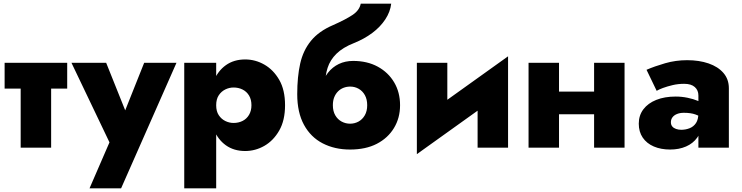

<svg xmlns="http://www.w3.org/2000/svg" viewBox="-20 -800 4020 1040"><path d="M5 -460V-320H344V-460ZM92 -440V0H257V-440Z M936 -460H761L613 -89L704 -88L555 -460H367L573 -29L465 220H636Z M1151 220V-460H978V220ZM1524 -230Q1524 -313 1492.5 -367.5Q1461 -422 1412 -450Q1363 -478 1308 -478Q1247 -478 1203.5 -447Q1160 -416 1137.5 -360.5Q1115 -305 1115 -230Q1115 -156 1137.5 -100Q1160 -44 1203.5 -13Q1247 18 1308 18Q1363 18 1412 -10Q1461 -38 1492.5 -93Q1524 -148 1524 -230ZM1342 -230Q1342 -200 1329 -178Q1316 -156 1294 -145Q1272 -134 1245 -134Q1222 -134 1200.5 -144.5Q1179 -155 1165 -176Q1151 -197 1151 -230Q1151 -263 1165 -284Q1179 -305 1200.5 -315.5Q1222 -326 1245 -326Q1272 -326 1294 -315Q1316 -304 1329 -282.5Q1342 -261 1342 -230Z M1877 -331Q1902 -331 1923 -319Q1944 -307 1956.5 -284.5Q1969 -262 1969 -230Q1969 -198 1956 -175.5Q1943 -153 1922 -141.5Q1901 -130 1876 -130Q1852 -130 1830.5 -141.5Q1809 -153 1796 -175.5Q1783 -198 1783 -230L1590 -290Q1590 -191 1626.5 -124Q1663 -57 1728 -23.5Q1793 10 1876 10Q1961 10 2021 -21Q2081 -52 2114 -106.5Q2147 -161 2147 -230Q2147 -300 2115 -354Q2083 -408 2026 -439Q1969 -470 1893 -470ZM1707 -230H1783Q1783 -255 1790.5 -273.5Q1798 -292 1811 -305Q1824 -318 1841 -324.5Q1858 -331 1877 -331L1893 -470Q1850 -470 1815.5 -453.5Q1781 -437 1756.5 -406Q1732 -375 1719.5 -330.5Q1707 -286 1707 -230ZM1590 -290 1773 -229 1741 -340Q1741 -390 1754.5 -432.5Q1768 -475 1802.5 -509Q1837 -543 1898 -567Q1953 -589 1996.5 -621.5Q2040 -654 2067 -695Q2094 -736 2099 -780H1934Q1927 -744 1889.5 -719Q1852 -694 1784 -664Q1707 -631 1664.5 -579Q1622 -527 1606 -455.5Q1590 -384 1590 -290Z M2727 -315 2732 -495 2243 -145 2238 35ZM2403 -460H2238V35L2403 -115ZM2732 -495 2567 -345V0H2732Z M2890 -181H3270V-304H2890ZM3198 -460V0H3363V-460ZM2843 -460V0H3008V-460Z M3614 -138Q3614 -153 3622.5 -164.5Q3631 -176 3647 -182.5Q3663 -189 3684 -189Q3722 -189 3747 -180Q3772 -171 3796 -153V-231Q3785 -243 3760.5 -253.5Q3736 -264 3704 -270.5Q3672 -277 3640 -277Q3580 -277 3535 -259Q3490 -241 3465 -208Q3440 -175 3440 -130Q3440 -86 3461.5 -54.5Q3483 -23 3521.5 -6.5Q3560 10 3610 10Q3658 10 3696 -6.5Q3734 -23 3756.5 -54.5Q3779 -86 3779 -130L3763 -188Q3763 -153 3750 -133.5Q3737 -114 3715.5 -105.5Q3694 -97 3670 -97Q3655 -97 3642 -101.5Q3629 -106 3621.5 -115Q3614 -124 3614 -138ZM3537 -308Q3548 -315 3571 -323.5Q3594 -332 3623.5 -339Q3653 -346 3686 -346Q3724 -346 3743.5 -328.5Q3763 -311 3763 -283V0H3928V-322Q3928 -371 3898.5 -405Q3869 -439 3818 -456.5Q3767 -474 3702 -474Q3640 -474 3583 -457.5Q3526 -441 3482 -422Z"/></svg>

Font: Jost ExtraBold
Style: Regular
Weight: 800
Version: Version 3.710